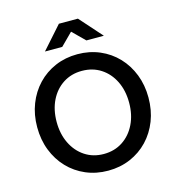

<svg xmlns="http://www.w3.org/2000/svg" viewBox="-134 -1058 1097 1190"><g transform="rotate(-15 414.0 -463.5)"><path d="M414 16Q337 16 271.5 -12Q206 -40 158 -90.5Q110 -141 83.5 -209Q57 -277 57 -358Q57 -438 83.5 -506Q110 -574 158 -624.5Q206 -675 271.5 -703Q337 -731 414 -731Q491 -731 556.5 -703Q622 -675 670 -624.5Q718 -574 744.5 -506Q771 -438 771 -358Q771 -277 744.5 -209Q718 -141 670 -90.5Q622 -40 556.5 -12Q491 16 414 16ZM414 -91Q483 -91 535.5 -125.5Q588 -160 617.5 -220.5Q647 -281 647 -358Q647 -436 617.5 -496Q588 -556 535.5 -590Q483 -624 414 -624Q346 -624 293.5 -590Q241 -556 211.5 -496Q182 -436 182 -358Q182 -281 211.5 -220.5Q241 -160 293.5 -125.5Q346 -91 414 -91ZM603 -799H491L413 -876L336 -799H225L353 -943H475Z"/></g></svg>

Font: Wix Madefor Text SemiBold
Style: Regular
Weight: 600
Designer: Dalton Maag Ltd
Foundry: Dalton Maag Ltd
Version: Version 3.100